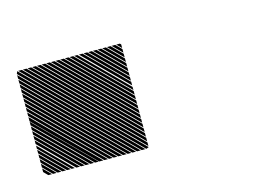

<svg xmlns="http://www.w3.org/2000/svg" viewBox="-42 -399 415 298"><g transform="rotate(-15 166.0 -250.0)"><path d="M167.5 -326.7 160 -334.2H165.8L167.5 -332.5ZM167.5 -319.2 152.5 -334.2H158.3L167.5 -325ZM167.5 -311.7 145 -334.2H150.8L167.5 -317.5ZM167.5 -304.2 137.5 -334.2H143.3L167.5 -310ZM167.5 -296.7 130 -334.2H135.8L167.5 -302.5ZM167.5 -289.2 122.5 -334.2H128.3L167.5 -295ZM167.5 -281.7 115 -334.2H120.8L167.5 -287.5ZM167.5 -274.2 107.5 -334.2H113.3L167.5 -280ZM167.5 -266.7 100 -334.2H105.8L167.5 -272.5ZM167.5 -259.2 92.5 -334.2H97.5L167.5 -264.2ZM167.5 -251.7 85 -334.2H90.8L167.5 -257.5ZM167.5 -244.2 77.5 -334.2H83.3L167.5 -250ZM167.5 -236.7 70 -334.2H75.8L167.5 -242.5ZM167.5 -229.2 62.5 -334.2H68.3L167.5 -235ZM167.5 -221.7 55 -334.2H60.8L167.5 -227.5ZM167.5 -214.2 47.5 -334.2H53.3L167.5 -220ZM167.5 -206.7 40 -334.2H45.8L167.5 -212.5ZM167.5 -199.2 32.5 -334.2H38.3L167.5 -205ZM167.5 -191.7 25 -334.2H30.8L167.5 -197.5ZM167.5 -184.2 17.5 -334.2H23.3L167.5 -190ZM167.5 -176.7 10 -334.2H15.8L167.5 -182.5ZM167.5 -169.2 2.5 -334.2H8.3L167.5 -175ZM163.3 -165.8 -0.8 -330 0.8 -334.2 167.5 -167.5ZM155.8 -165.8 -0.8 -322.5V-328.3L161.7 -165.8ZM148.3 -165.8 -0.8 -315V-320.8L154.2 -165.8ZM140.8 -165.8 -0.8 -307.5V-313.3L146.7 -165.8ZM133.3 -165.8 -0.8 -300V-305.8L139.2 -165.8ZM125.8 -165.8 -0.8 -292.5V-298.3L131.7 -165.8ZM118.3 -165.8 -0.8 -285V-290.8L124.2 -165.8ZM110.8 -165.8 -0.8 -277.5V-283.3L116.7 -165.8ZM103.3 -165.8 -0.8 -270V-275.8L109.2 -165.8ZM95.8 -165.8 -0.8 -262.5V-268.3L101.7 -165.8ZM87.5 -165.8 -0.8 -254.2V-260.8L94.2 -165.8ZM80.8 -165.8 -0.8 -247.5V-253.3L86.7 -165.8ZM73.3 -165.8 -0.8 -240V-245.8L79.2 -165.8ZM65.8 -165.8 -0.8 -232.5V-238.3L71.7 -165.8ZM58.3 -165.8 -0.8 -225V-230.8L64.2 -165.8ZM50.8 -165.8 -0.8 -217.5V-223.3L56.7 -165.8ZM43.3 -165.8 -0.8 -210V-215L48.3 -165.8ZM35.8 -165.8 -0.8 -202.5V-208.3L41.7 -165.8ZM28.3 -165.8 -0.8 -195V-200.8L34.2 -165.8ZM20.8 -165.8 -0.8 -187.5V-193.3L26.7 -165.8ZM13.3 -165.8 -0.8 -180V-185.8L19.2 -165.8ZM5.8 -165.8 -0.8 -172.5V-178.3L11.7 -165.8Z"/></g></svg>

Font: 0xA000-Pixelated
Style: Pixelated
Weight: 400
Version: Version 0.1